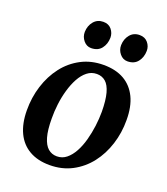

<svg xmlns="http://www.w3.org/2000/svg" viewBox="-143 -874 859 986"><g transform="rotate(20 287.0 -381.0)"><path d="M330 -566Q396 -566 441.8 -539.8Q487.5 -513.5 511.8 -463.2Q536 -413 536 -340Q536.5 -270.5 516.2 -207Q496 -143.5 457.8 -94.2Q419.5 -45 365 -16.2Q310.5 12.5 242.5 12.5Q177.5 12.5 131.8 -13.8Q86 -40 62 -90.2Q38 -140.5 37.5 -212Q37 -282.5 57.2 -346.5Q77.5 -410.5 115.5 -459.8Q153.5 -509 207.8 -537.5Q262 -566 330 -566ZM312.5 -510.5Q283 -510.5 260 -492.2Q237 -474 220.2 -443.2Q203.5 -412.5 192.5 -374.2Q181.5 -336 176.5 -295.2Q171.5 -254.5 172 -217Q172 -154 183 -115.8Q194 -77.5 214.2 -60Q234.5 -42.5 262.5 -42.5Q292 -42.5 314.5 -60.8Q337 -79 353.8 -109.8Q370.5 -140.5 381 -179Q391.5 -217.5 396.8 -258.2Q402 -299 402 -336.5Q401.5 -399.5 391 -437.8Q380.5 -476 360.8 -493.2Q341 -510.5 312.5 -510.5ZM237.5 -625Q213 -625 196 -645.5Q179 -666 179.5 -692.5Q180.5 -726.5 200.2 -750Q220 -773.5 252 -773.5Q281.5 -773.5 297.5 -753.8Q313.5 -734 313.5 -709Q313 -674 293.8 -649.5Q274.5 -625 237.5 -625ZM436 -625Q411.5 -625 394.5 -645.5Q377.5 -666 378 -692.5Q379 -726.5 398.5 -750Q418 -773.5 450.5 -773.5Q479.5 -773.5 496 -753.8Q512.5 -734 512 -709Q511.5 -674 492.2 -649.5Q473 -625 436 -625Z"/></g></svg>

Font: Merriweather 24pt SemiBold
Style: Italic
Weight: 600
Italic angle: -7.8°
Version: Version 2.101